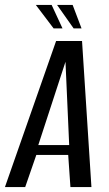

<svg xmlns="http://www.w3.org/2000/svg" viewBox="-45 -757 441 777"><path d="M-25 0 182 -591H287L325 0H240L231 -130H102L57 0ZM110 -170H235L220 -507ZM285 -642H253L186 -737H249ZM208 -642H172L100 -737H164Z"/></svg>

Font: Alumni Sans Medium
Style: Italic
Weight: 500
Italic angle: -8°
Designer: Robert E. Leuschke
Foundry: Robert E. Leuschke
Version: Version 1.016